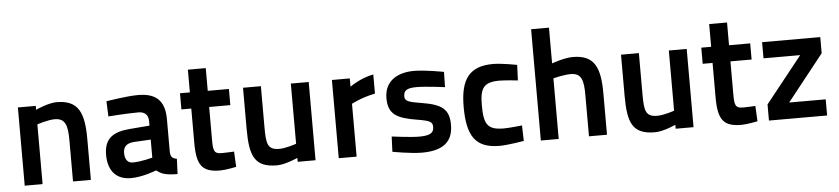

<svg xmlns="http://www.w3.org/2000/svg" viewBox="-43 -959 5332 1220"><g transform="rotate(-5 2623.0 -349.0)"><path d="M188 0V-381C188 -381 256 -404 300 -404C370 -404 382 -355 382 -260V0H496V-261C496 -429 461 -511 322 -511C267 -511 188 -474 188 -474V-499H74V0Z M1011 -342C1011 -465 951 -511 841 -511C767 -511 638 -489 638 -489L642 -392C642 -392 761 -401 835 -401C873 -401 897 -380 897 -341V-311L773 -301C665 -293 606 -256 606 -149C606 -50 656 11 751 11C828 11 914 -24 914 -24C944 -1 970 11 1048 11L1052 -86C1023 -91 1012 -101 1011 -136ZM897 -222V-107C897 -107 825 -87 772 -87C739 -87 721 -110 721 -152C721 -193 744 -212 787 -216Z M1420 -396V-499H1285V-644H1171V-499H1108V-396H1171V-176C1171 -32 1206 12 1321 12C1356 12 1423 -2 1423 -2L1418 -100C1418 -100 1365 -97 1337 -97C1287 -97 1285 -123 1285 -192V-396Z M1815 -499V-115C1815 -115 1750 -92 1706 -92C1630 -92 1624 -133 1624 -239V-499H1510V-238C1510 -63 1539 11 1683 11C1737 11 1815 -25 1815 -25V0H1929V-499Z M2077 0H2191V-337C2191 -337 2252 -371 2342 -389V-511C2257 -495 2191 -446 2191 -446V-499H2077Z M2791 -488C2791 -488 2674 -511 2601 -511C2501 -511 2412 -467 2412 -353C2412 -249 2468 -221 2596 -200C2676 -187 2692 -178 2692 -146C2692 -106 2666 -92 2596 -92C2545 -92 2424 -108 2424 -108L2420 -11C2420 -11 2536 11 2607 11C2730 11 2806 -32 2806 -149C2806 -248 2762 -283 2630 -304C2547 -317 2526 -325 2526 -356C2526 -394 2550 -407 2609 -407C2669 -407 2789 -391 2789 -391Z M3106 -511C2957 -511 2896 -435 2896 -256C2896 -66 2951 11 3103 11C3156 11 3258 -7 3258 -7L3255 -106C3255 -106 3176 -97 3138 -97C3033 -97 3012 -136 3012 -256C3012 -364 3035 -402 3137 -402C3175 -402 3254 -393 3254 -393L3258 -492C3258 -492 3160 -511 3106 -511Z M3480 0V-387C3480 -387 3547 -404 3592 -404C3662 -404 3673 -355 3673 -261V0H3788V-262C3788 -429 3753 -511 3614 -511C3559 -511 3480 -482 3480 -482V-710H3366V0Z M4226 -499V-115C4226 -115 4161 -92 4117 -92C4041 -92 4035 -133 4035 -239V-499H3921V-238C3921 -63 3950 11 4094 11C4148 11 4226 -25 4226 -25V0H4340V-499Z M4745 -396V-499H4610V-644H4496V-499H4433V-396H4496V-176C4496 -32 4531 12 4646 12C4681 12 4748 -2 4748 -2L4743 -100C4743 -100 4690 -97 4662 -97C4612 -97 4610 -123 4610 -192V-396Z M4821 -397H5055L4821 -103V0H5192V-103H4959L5192 -397V-500H4821Z"/></g></svg>

Font: TitilliumText22L
Style: 800 wt
Weight: 800
Designer: Campivisivi
Foundry: Campivisivi
Version: 1.000